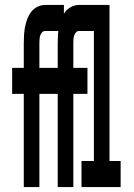

<svg xmlns="http://www.w3.org/2000/svg" viewBox="-20 -755 540 775"><path d="M76 0V-376H29V-481H76V-580Q76 -597 77 -613.5Q78 -630 81 -646Q84 -662 90 -678Q96 -694 106 -707Q116 -720 131 -727.5Q146 -735 162 -735H238V-630H162Q155 -630 149.5 -624Q144 -618 142 -610.5Q140 -603 139.5 -595.5Q139 -588 139 -580V-481H238V-376H139V0ZM213 0V-376H166V-481H213V-580Q213 -597 214 -613.5Q215 -630 218 -646Q221 -662 227 -678Q233 -694 243 -707Q253 -720 268 -727.5Q283 -735 299 -735H375V-630H299Q292 -630 286.5 -624Q281 -618 279 -610.5Q277 -603 276.5 -595.5Q276 -588 276 -580V-481H333V-376H276V0ZM309 0V-105H359V-630H315V-735H422V-105H467V0Z"/></svg>

Font: Iosevka Curly Extrabold
Style: Regular
Weight: 800
Monospace: yes
Designer: Belleve Invis
Foundry: Belleve Invis
Version: Version 22.1.2; ttfautohint (v1.8.4)